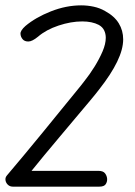

<svg xmlns="http://www.w3.org/2000/svg" viewBox="-36 -697 503 717"><path d="M12 0Q1 0 -6.5 -7Q-14 -14 -15.5 -24Q-17 -34 -10 -42Q18 -75 53 -117Q88 -159 124 -203Q160 -247 192 -286.5Q224 -326 247.5 -354.5Q271 -383 279 -394Q299 -419 317 -448Q335 -477 347 -505Q359 -533 359 -556Q359 -571 353 -583.5Q347 -596 333 -604Q308 -617 271 -617Q229 -617 182.5 -601.5Q136 -586 106 -560Q84 -542 70 -542Q56 -542 49 -550Q41 -559 40.5 -571Q40 -583 59 -600Q97 -632 154 -654.5Q211 -677 267 -677Q291 -677 314 -672Q337 -667 356 -656Q391 -637 407.5 -610Q424 -583 424 -550Q424 -513 401.5 -466.5Q379 -420 335 -364Q323 -348 299.5 -320Q276 -292 246.5 -257Q217 -222 186 -185Q155 -148 127.5 -115Q100 -82 81 -58L27 0ZM12 0 33 -59H331Q349 -59 356 -50Q363 -41 364 -30Q365 -19 359 -9.5Q353 0 335 0Z"/></svg>

Font: Edu NSW ACT Foundation
Style: Regular
Weight: 400
Designer: Tina and Corey Anderson
Foundry: Google for Education
Version: Version 1.003